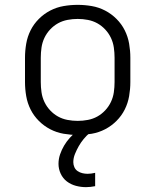

<svg xmlns="http://www.w3.org/2000/svg" viewBox="-20 -548 640 791"><path d="M300 8Q271 8 242 3Q213 -2 187 -15.5Q161 -29 140 -50Q119 -71 106 -97Q93 -123 88 -152Q83 -181 83 -210V-310Q83 -339 88 -368Q93 -397 106 -423Q119 -449 140 -470Q161 -491 187 -504.5Q213 -518 242 -523Q271 -528 300 -528Q329 -528 358 -523Q387 -518 413 -504.5Q439 -491 460 -470Q481 -449 494 -423Q507 -397 512 -368Q517 -339 517 -310V-210Q517 -181 512 -152Q507 -123 494 -97Q481 -71 460 -50Q439 -29 413 -15.5Q387 -2 358 3Q329 8 300 8ZM300 -50Q321 -50 342 -54Q363 -58 381 -68Q399 -78 413.5 -93.5Q428 -109 437 -128Q446 -147 449 -168Q452 -189 452 -210V-310Q452 -331 449 -352Q446 -373 437 -392Q428 -411 413.5 -426.5Q399 -442 381 -452Q363 -462 342 -466Q321 -470 300 -470Q279 -470 258 -466Q237 -462 219 -452Q201 -442 186.5 -426.5Q172 -411 163 -392Q154 -373 151 -352Q148 -331 148 -310V-210Q148 -189 151 -168Q154 -147 163 -128Q172 -109 186.5 -93.5Q201 -78 219 -68Q237 -58 258 -54Q279 -50 300 -50ZM334 223Q313 223 292.5 217.5Q272 212 255.5 199.5Q239 187 230 167.5Q221 148 221 127Q221 107 227.5 88Q234 69 244 52Q254 35 267.5 20Q281 5 297 -8H349V0Q336 11 324.5 25Q313 39 304.5 54Q296 69 289 86Q282 103 282 120Q282 131 286.5 141Q291 151 300 157Q309 163 319.5 165.5Q330 168 341 168Q348 168 356 167Q364 166 372 164V219Q362 221 352.5 222Q343 223 334 223Z"/></svg>

Font: Iosevka Light Extended
Style: Regular
Weight: 300
Width: 7
Monospace: yes
Designer: Belleve Invis
Foundry: Belleve Invis
Version: Version 32.5.0; ttfautohint (v1.8.4)